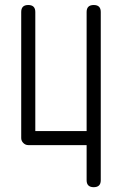

<svg xmlns="http://www.w3.org/2000/svg" viewBox="-20 -591 496 782"><path d="M390.4 -542.2V143.1Q390.4 171.4 361.8 171.4Q332.8 171.4 332.8 143.1V0H95Q83.7 0 75.1 -8.5Q66.4 -17.1 66.4 -28.6V-542.2Q66.4 -570.6 95 -570.6Q123.8 -570.6 123.8 -542.2V-57.1H332.8V-542.2Q332.8 -570.6 361.8 -570.6Q390.4 -570.6 390.4 -542.2Z"/></svg>

Font: EnergyBar
Style: Regular
Weight: 400
Italic angle: -10°
Version: 1.0 2000-03-28